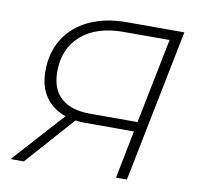

<svg xmlns="http://www.w3.org/2000/svg" viewBox="-74 -721 824 798"><g transform="rotate(10 338.0 -322.0)"><path d="M641 -644 512 0H466L506 -202H301Q279 -202 259 -205L77 0H21L215 -215Q160 -234 130 -277.5Q100 -321 100 -386Q100 -464 136.5 -522.5Q173 -581 240.5 -612.5Q308 -644 397 -644ZM313 -243H514L586 -602H393Q278 -602 213.5 -545.5Q149 -489 149 -392Q149 -318 191.5 -280.5Q234 -243 313 -243Z"/></g></svg>

Font: Montserrat Ace
Style: Light Italic
Weight: 300
Italic angle: -11.3°
Designer: Julieta Ulanovsky
Foundry: Julieta Ulanovsky
Version: Version 1